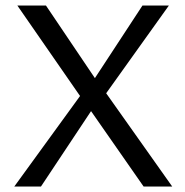

<svg xmlns="http://www.w3.org/2000/svg" viewBox="-20 -678 673 698"><path d="M32 0 271 -329 43 -658H147L325 -394L498 -658H594L366 -339L606 0H502L311 -274L129 0Z"/></svg>

Font: Ysabeau Office Medium
Style: Regular
Weight: 500
Designer: Christian Thalmann (Catharsis Fonts)
Version: Version 2.001;gftools[0.9.30]; featfreeze: tnum,lnum,ss02